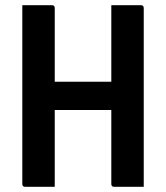

<svg xmlns="http://www.w3.org/2000/svg" viewBox="-20 -720 640 740"><path d="M534 0H420Q409 0 409 -11V-296H191V0H77Q66 0 66 -11V-700H180Q191 -700 191 -689V-405H409V-700H523Q534 -700 534 -689Z"/></svg>

Font: Recursive Mn Lnr St SmB
Style: Regular
Weight: 600
Monospace: yes
Version: Version 1.079;hotconv 1.0.112;makeotfexe 2.5.65598; ttfautoh